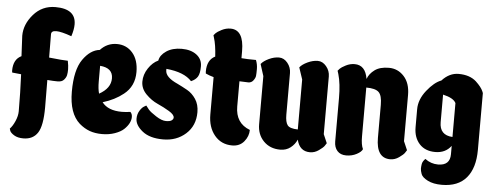

<svg xmlns="http://www.w3.org/2000/svg" viewBox="-53 -854 2890 1118"><g transform="rotate(5 1392.0 -295.5)"><path d="M328 -408Q334 -378 334 -358Q334 -338 331 -324Q328 -310 316 -296.5Q304 -283 280 -283Q256 -283 219 -286Q220 -234 220 -126Q220 -18 192.5 23.5Q165 65 109 65Q76 65 55.5 52.5Q35 40 30 28L26 15Q42 -1 55.5 -32Q69 -63 69 -90Q69 -199 64 -306Q55 -307 43.5 -308Q32 -309 24.5 -310Q17 -311 12 -311Q10 -316 10 -323Q10 -389 57 -411Q51 -527 51 -530Q51 -597 101.5 -655Q152 -713 229 -713Q349 -713 349 -622Q349 -592 336 -552Q217 -595 217 -553L218 -417Q301 -408 328 -408Z M717 -143Q728 -132 728 -114Q728 -96 718.5 -77.5Q709 -59 690.5 -41.5Q672 -24 638 -12Q604 0 563.5 0Q523 0 491 -11.5Q459 -23 430 -48Q367 -104 367 -231Q367 -358 410 -419.5Q453 -481 508 -487Q548 -530 604.5 -530Q661 -530 696.5 -489Q732 -448 732 -377Q732 -294 671 -246Q621 -206 551 -185Q586 -139 667 -139Q690 -139 717 -143ZM593 -328Q593 -389 518 -395V-305Q518 -260 526 -233Q593 -270 593 -328Z M904 -402Q904 -362 976 -330Q1005 -316 1034.5 -299.5Q1064 -283 1085 -251.5Q1106 -220 1106 -175Q1106 -96 1052.5 -48Q999 0 920.5 0Q842 0 799 -34.5Q756 -69 756 -107Q756 -133 768.5 -153.5Q781 -174 794 -181L806 -188Q812 -179 823.5 -165.5Q835 -152 869 -130Q903 -108 927.5 -108Q952 -108 961.5 -115.5Q971 -123 971 -132Q971 -149 939.5 -168Q908 -187 871 -203.5Q834 -220 802.5 -252Q771 -284 771 -325Q771 -366 795.5 -403Q820 -440 853 -455Q858 -487 893.5 -511Q929 -535 983 -535Q1037 -535 1070 -510Q1103 -485 1103 -443Q1103 -401 1091 -382Q1079 -363 1053 -352Q1009 -401 904 -411Z M1419 -508Q1429 -483 1429 -455.5Q1429 -428 1427.5 -415.5Q1426 -403 1415 -388.5Q1404 -374 1386 -374Q1368 -374 1334 -376V-229Q1334 -131 1419 -99Q1419 -62 1393.5 -31Q1368 0 1324 0Q1260 0 1221 -47Q1182 -94 1182 -169V-387Q1156 -394 1135 -404L1134 -416Q1134 -484 1181 -507Q1177 -576 1164 -616L1160 -630Q1164 -635 1171.5 -643Q1179 -651 1204 -664Q1229 -677 1256 -677Q1334 -677 1334 -552V-511Q1366 -508 1419 -508Z M1850 -449V-112L1872 -61Q1868 -54 1861 -44Q1854 -34 1830 -17Q1806 0 1779 0Q1718 0 1702 -67Q1690 -39 1665 -19.5Q1640 0 1605 0Q1545 0 1507.5 -38.5Q1470 -77 1470 -137V-418L1448 -487Q1462 -505 1492.5 -519.5Q1523 -534 1552 -534Q1581 -534 1602 -508Q1623 -482 1623 -449V-206Q1623 -163 1636.5 -145Q1650 -127 1697 -126V-418L1674 -487Q1688 -505 1719 -519.5Q1750 -534 1778.5 -534Q1807 -534 1828.5 -508Q1850 -482 1850 -449Z M2073 -118Q2073 -69 2085 -45Q2079 -29 2051.5 -14.5Q2024 0 1990.5 0Q1957 0 1938.5 -20.5Q1920 -41 1920 -76V-330Q1920 -413 1904 -468L1898 -487Q1902 -492 1909.5 -500Q1917 -508 1942 -521Q1967 -534 1994 -534Q2057 -534 2070 -454Q2081 -485 2111.5 -507.5Q2142 -530 2194.5 -530Q2247 -530 2283 -490.5Q2319 -451 2319 -382V-112L2341 -61Q2337 -54 2330 -44Q2323 -34 2299 -17Q2275 0 2248 0Q2166 0 2166 -118V-311Q2166 -366 2146 -385Q2126 -404 2073 -404Z M2598 -109Q2565 -65 2505.5 -65Q2446 -65 2412.5 -102Q2379 -139 2379 -199V-304Q2379 -361 2421.5 -414.5Q2464 -468 2505 -483Q2548 -530 2602 -530Q2667 -530 2705 -496Q2738 -465 2748 -441L2752 -431V-99Q2752 7 2703.5 64.5Q2655 122 2560 122Q2510 122 2477.5 105.5Q2445 89 2438 69.5Q2431 50 2431 38.5Q2431 27 2433.5 11.5Q2436 -4 2452 -20Q2486 6 2528 6Q2598 6 2598 -60ZM2522 -241Q2522 -165 2598 -161V-359Q2584 -388 2522 -402Z"/></g></svg>

Font: Chela One
Style: Regular
Weight: 400
Designer: Miguel Hernandez
Foundry: LatinoType
Version: Version 1.001